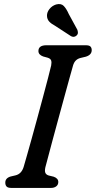

<svg xmlns="http://www.w3.org/2000/svg" viewBox="-20 -922 470 942"><path d="M202.5 -101Q198.5 -82.5 202.8 -73.5Q207 -64.5 219 -61L243.5 -55Q266 -47 266 -29Q266 -15.5 256 -7.8Q246 0 230 0H36Q18.5 0 12.2 -7Q6 -14 6 -25.5Q5.5 -48 32 -56L55.5 -61.5Q85.5 -68.5 96 -103Q101 -120 111.5 -156.8Q122 -193.5 135.5 -242.2Q149 -291 163.5 -344.2Q178 -397.5 191.5 -448Q205 -498.5 215.5 -538.5Q226 -578.5 231 -600.5Q234 -616 231 -625.2Q228 -634.5 213.5 -639L191.5 -645Q168.5 -653.5 168.5 -671.5Q168.5 -700 208 -700H400.5Q418 -700 424 -693.5Q430 -687 430 -676Q430 -653 401.5 -644L374.5 -637.5Q347 -630.5 338.5 -601Q332 -578 320.2 -535.8Q308.5 -493.5 294.2 -441Q280 -388.5 265 -334Q250 -279.5 237 -230.8Q224 -182 214.8 -147.2Q205.5 -112.5 202.5 -101ZM317.5 -853 359.5 -776Q362 -769 362.2 -761.8Q362.5 -754.5 356 -748Q343.5 -736.5 328.5 -744.5L252.5 -794Q232 -805 221.5 -816.2Q211 -827.5 210.5 -844.5Q210 -861.5 222.5 -877.5Q235 -893.5 255 -900Q279.5 -906.5 292.8 -892.8Q306 -879 317.5 -853Z"/></svg>

Font: Fraunces 72pt S100
Style: Italic
Weight: 400
Italic angle: -16°
Version: Version 1.000; ttfautohint (v1.8.3)